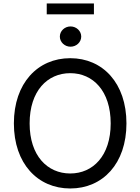

<svg xmlns="http://www.w3.org/2000/svg" viewBox="-20 -1071 805 1101"><path d="M382.8 9.8C569.3 9.8 705.1 -132.8 705.1 -363.3C705.1 -594.2 569.3 -737.3 382.8 -737.3C196.3 -737.3 59.6 -594.2 59.6 -363.3C59.6 -132.8 196.3 9.8 382.8 9.8ZM382.8 -76.2C252 -76.2 149.9 -177.7 149.9 -363.3C149.9 -549.8 252 -651.4 382.8 -651.4C512.7 -651.4 614.7 -550.3 614.7 -363.3C614.7 -177.2 512.7 -76.2 382.8 -76.2ZM384.3 -803.2C418 -803.2 445.8 -829.1 445.8 -861.3C445.8 -893.6 418 -919.4 384.3 -919.4C351.1 -919.4 323.2 -893.6 323.2 -861.3C323.2 -829.1 351.1 -803.2 384.3 -803.2ZM518.6 -1051.3H248V-988.8H518.6Z"/></svg>

Font: Raveo
Style: Regular
Weight: 400
Designer: Jakub Foglar, Rasmus Andersson (Inter)
Foundry: Jakubfoglar.com
Version: Version 1.100;Glyphs 3.2.3 (3260)